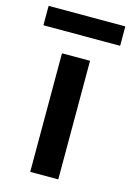

<svg xmlns="http://www.w3.org/2000/svg" viewBox="-141 -737 542 793"><g transform="rotate(15 130.0 -341.0)"><path d="M70 0V-507H190V0ZM294 -599H-34V-682H294Z"/></g></svg>

Font: Hind SemiBold
Style: Regular
Weight: 600
Designer: Manushi Parikh, Satya Rajpurohit
Foundry: Indian Type Foundry
Version: Version 2.001;PS 1.0;hotconv 1.0.79;makeotf.lib2.5.61930; tt